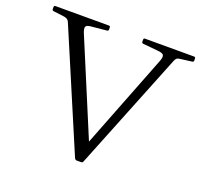

<svg xmlns="http://www.w3.org/2000/svg" viewBox="-127 -884 1082 1029"><g transform="rotate(20 414.0 -369.5)"><path d="M410 0Q403 0 398 -8L112 -681Q108 -691 101 -695.5Q94 -700 83 -702L20 -710Q12 -711 12 -720V-731Q12 -739 20 -739H325Q333 -739 333 -730V-719Q333 -711 324 -710L241 -702Q212 -700 207.5 -689.5Q203 -679 213 -654L457 -71L410 -48L647 -655Q657 -681 650 -690.5Q643 -700 615 -702L531 -710Q523 -711 523 -720V-731Q523 -739 531 -739H811Q819 -739 819 -730V-719Q819 -711 811 -710L742 -701Q731 -700 725 -694.5Q719 -689 715 -678L446 -7Q444 0 435 0Z"/></g></svg>

Font: Hahmlet Light
Style: Regular
Weight: 300
Designer: Minjoo Ham & Mark Frömberg
Foundry: hypertype
Version: Version 1.002